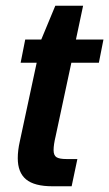

<svg xmlns="http://www.w3.org/2000/svg" viewBox="-20 -650 381 670"><path d="M42 -98Q42 -125 49 -156L108 -431H52L68 -512H124L173 -630H270L245 -512H341L325 -431H229L174 -174Q167 -145 167 -126Q167 -108 177 -101.5Q187 -95 212 -95H250L230 0H163Q100 0 71 -24Q42 -48 42 -98Z"/></svg>

Font: Decalotype SemiBold Italic
Style: Regular
Weight: 600
Italic angle: -12°
Designer: Alfredo Marco Pradil
Foundry: Alfredo Marco Pradil
Version: Version 1.0